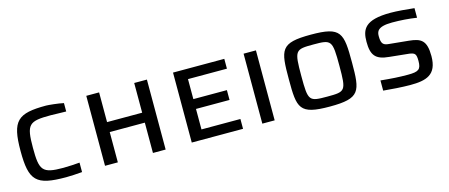

<svg xmlns="http://www.w3.org/2000/svg" viewBox="-42 -1068 3623 1548"><g transform="rotate(-15 1769.0 -294.0)"><path d="M366 8C404 8 452 5 500 1V-78C470 -75 404 -71 363 -71C188 -71 168 -101 168 -289C168 -488 191 -507 376 -507C415 -507 443 -504 503 -504V-574C459 -584 377 -592 358 -592C121 -592 65 -545 65 -292C65 -42 114 8 366 8Z M692 0H799V-253H1092V0H1198V-584H1092V-336H799V-584H692Z M1416 0H1844V-82H1519V-253H1799V-335H1519V-502H1844V-584H1416Z M2005 0H2108V-584H2005Z M2568 8C2821 8 2831 -48 2831 -289C2831 -538 2821 -592 2568 -592C2312 -592 2304 -538 2304 -289C2304 -48 2312 8 2568 8ZM2568 -75C2415 -75 2408 -79 2408 -289C2408 -505 2415 -510 2568 -510C2719 -510 2726 -505 2726 -289C2726 -79 2719 -75 2568 -75Z M3238 8C3371 8 3463 -16 3463 -174C3463 -307 3417 -330 3320 -340L3158 -356C3114 -360 3094 -371 3094 -437C3094 -472 3099 -517 3226 -517C3297 -517 3366 -512 3431 -502V-582C3366 -589 3290 -596 3234 -596C3018 -596 2987 -523 2987 -420C2987 -309 3019 -265 3132 -255L3297 -238C3341 -231 3352 -222 3352 -163C3352 -92 3331 -77 3241 -77C3165 -77 3106 -81 3015 -90V-5C3073 1 3175 8 3238 8Z"/></g></svg>

Font: Saira UNSAM Medium SC
Style: Regular
Weight: 500
Designer: Hector Gatti with collaboration of the Omnibus-Type team
Foundry: Omnibus-Type
Version: Version 1.072;PS 001.072;hotconv 1.0.88;makeotf.lib2.5.64775